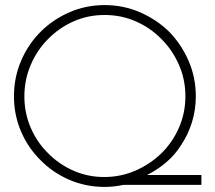

<svg xmlns="http://www.w3.org/2000/svg" viewBox="-20 -728 848 756"><path d="M169 -125Q126 -167 101 -225Q76 -283 76 -348Q76 -414 101 -472.5Q126 -531 169 -574Q212 -618 269 -643.5Q326 -669 392 -669Q458 -669 515.5 -643.5Q573 -618 616 -574Q659 -531 684.5 -473Q710 -415 710 -349Q710 -283 684.5 -225Q659 -167 616 -125Q572 -82 514 -56.5Q456 -31 390 -31Q325 -31 268 -56.5Q211 -82 169 -125ZM466 0H773V-39H559Q599 -59 633.5 -88Q668 -117 692 -155Q720 -196 735.5 -245.5Q751 -295 751 -349Q751 -423 722.5 -488.5Q694 -554 646 -603Q597 -651 531.5 -679.5Q466 -708 392 -708Q318 -708 253 -679.5Q188 -651 140 -603Q91 -554 63 -488.5Q35 -423 35 -349Q35 -275 63 -210Q91 -145 140 -97Q188 -48 253 -20Q318 8 392 8Q410 8 428.5 6Q447 4 466 0Z"/></svg>

Font: Josefin Slab Thin
Style: Regular
Weight: 400
Version: Version 2.000